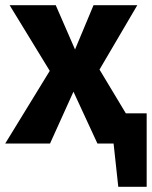

<svg xmlns="http://www.w3.org/2000/svg" viewBox="-31 -551 583 737"><path d="M532 -116V166H423L405 0H343L251 -199L161 0H-11L160 -279L6 -531H183L257 -361L328 -531H496L351 -284L452 -116Z"/></svg>

Font: FiraGOUPP
Style: Bold
Weight: 700
Designer: bBox Type
Foundry: bBox Type GmbH
Version: Version 1.001